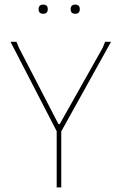

<svg xmlns="http://www.w3.org/2000/svg" viewBox="-20 -820 535 840"><path d="M189 -779.8Q189 -759.8 168.9 -759.8Q148.9 -759.8 148.9 -779.8Q148.9 -799.8 168.9 -799.8Q189 -799.8 189 -779.8ZM329.1 -779.8Q329.1 -759.8 309.1 -759.8Q289.1 -759.8 289.1 -779.8Q289.1 -799.8 309.1 -799.8Q329.1 -799.8 329.1 -779.8ZM248 0H228V-246.1L25.9 -637.2H51.8L63 -610.8L235.8 -276.9H241.2L429.2 -610.8L439.9 -637.2H465.8L248 -245.1Z"/></svg>

Font: Datalegreya
Style: Thin
Weight: 250
Designer: Figs Lab
Foundry: Figs Lab
Version: Version 1.002;PS 001.002;hotconv 1.0.70;makeotf.lib2.5.58329